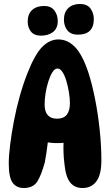

<svg xmlns="http://www.w3.org/2000/svg" viewBox="-20 -937 553 964"><path d="M99 7Q63 7 43.5 -19.5Q24 -46 24 -116Q24 -155 31 -211Q38 -267 50 -330Q62 -393 79.5 -455Q97 -517 118 -570Q156 -666 193 -702.5Q230 -739 273 -739Q319 -739 356 -701.5Q393 -664 423 -575Q442 -517 457 -441.5Q472 -366 480.5 -285.5Q489 -205 489 -132Q489 -60 464 -26.5Q439 7 394 7Q354 7 331.5 -22Q309 -51 303 -119Q300 -143 299 -169Q298 -195 299 -220Q261 -216 220 -222Q217 -194 213 -169Q209 -144 205 -122Q188 -59 167.5 -26Q147 7 99 7ZM267 -341Q331 -341 331 -420Q331 -444 326 -474Q321 -504 313 -531Q305 -558 293.5 -575.5Q282 -593 269 -593Q255 -593 243.5 -575Q232 -557 223 -529Q214 -501 209 -470Q204 -439 204 -413Q204 -341 267 -341ZM381 -917Q418 -917 434.5 -894Q451 -871 451 -841Q451 -763 371 -763Q335 -763 318 -785Q301 -807 301 -838Q301 -876 323 -896.5Q345 -917 381 -917ZM186 -758Q151 -758 135 -779Q119 -800 119 -828Q119 -866 141 -886.5Q163 -907 202 -907Q236 -907 253 -884.5Q270 -862 270 -831Q270 -795 246.5 -776.5Q223 -758 186 -758Z"/></svg>

Font: DynaPuff Condensed Medium
Style: Regular
Weight: 500
Width: 3
Designer: Toshi Omagari, Jennifer Daniel
Foundry: Google Fonts
Version: Version 2.000; ttfautohint (v1.8.4.7-5d5b)